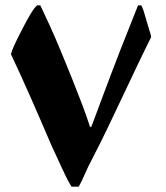

<svg xmlns="http://www.w3.org/2000/svg" viewBox="-20 -699 623 719"><path d="M248 0Q242 -9 234 -24Q226 -39 212 -69.5Q198 -100 172 -156Q131 -252 93.5 -337Q56 -422 21 -496Q24 -508 33 -528.5Q42 -549 65 -593Q78 -619 93.5 -645Q109 -671 119 -679H131Q146 -648 166 -604Q186 -560 207 -509.5Q228 -459 248.5 -408Q269 -357 287 -309.5Q305 -262 317 -224H322Q328 -240 340 -272Q352 -304 367 -344.5Q382 -385 398.5 -428Q415 -471 430 -510L497 -679H509Q514 -670 518 -657.5Q522 -645 530 -617Q540 -585 543 -574Q546 -563 546 -560Q536 -540 525 -517.5Q514 -495 501 -468Q453 -368 406.5 -269Q360 -170 310 -74Q296 -42 287 -23.5Q278 -5 275 0Z"/></svg>

Font: Noto Nastaliq Urdu SemiBold
Style: Regular
Weight: 600
Version: Version 3.007